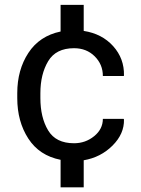

<svg xmlns="http://www.w3.org/2000/svg" viewBox="-20 -664 588 803"><path d="M289.6 -64.9Q337.4 -64.9 373.8 -94.5Q410.2 -124 410.2 -167H497.1L498.5 -164.1Q500 -104.5 450.7 -55.2Q401.4 -5.9 330.1 6.3V119.6H233.4V4.4Q144.5 -13.2 98.4 -84.5Q52.2 -155.8 52.2 -253.9V-274.4Q52.2 -371.6 98.6 -442.6Q145 -513.7 233.4 -532.2V-643.6H330.1V-534.7Q406.7 -522.9 453.4 -470.9Q500 -418.9 498.5 -348.6L497.6 -346.2H410.2Q410.2 -394.5 376 -428.5Q341.8 -462.4 289.6 -462.4Q213.9 -462.4 181.4 -408Q148.9 -353.5 148.9 -274.4V-253.9Q148.9 -172.9 181.2 -118.9Q213.4 -64.9 289.6 -64.9Z"/></svg>

Font: GeogebraSans
Style: Regular
Weight: 400
Designer: Google
Version: Version 1.100140; 2013